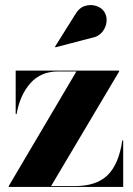

<svg xmlns="http://www.w3.org/2000/svg" viewBox="-20 -739 526 759"><path d="M341 -589 199.5 -552 197.5 -554.5 277.5 -682Q293 -708.5 316 -715.5Q339 -722.5 360.2 -715.5Q381.5 -708.5 391.5 -693.5Q403.5 -675.5 401.2 -653Q399 -630.5 383.8 -612Q368.5 -593.5 341 -589ZM209 -456.5Q141.5 -456.5 100.2 -410.2Q59 -364 45.5 -288H42V-460H451V-456.5L182 -3.5H277Q362 -3.5 406 -47.2Q450 -91 463.5 -184H467V0H14.5V-3.5L282 -456.5Z"/></svg>

Font: Bodoni* 48
Style: Bold
Weight: 700
Version: Version 2.2